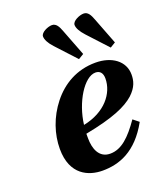

<svg xmlns="http://www.w3.org/2000/svg" viewBox="-140 -844 812 949"><g transform="rotate(-20 266.0 -369.0)"><path d="M185 -712C185 -696 195 -675 218 -650L314 -546L342 -563L288 -703C278 -730 267 -750 245 -750C224 -750 185 -733 185 -712ZM351 -712C351 -696 362 -675 385 -650L481 -546L509 -563L455 -703C445 -730 434 -750 412 -750C390 -750 351 -733 351 -712ZM73 -161C73 -23 164 12 236 12C323 12 417 -20 490 -152L460 -176C407 -100 360 -54 300 -54C241 -54 222 -109 222 -163V-187C372 -216 443 -248 486 -286C525 -322 532 -355 532 -386C532 -457 469 -502 384 -502C285 -502 208 -456 154 -388C100 -320 73 -238 73 -161ZM226 -232C240 -347 308 -456 367 -456C391 -456 404 -440 404 -412C404 -334 342 -255 226 -232Z"/></g></svg>

Font: Heuristica
Style: Bold Italic
Weight: 700
Italic angle: -13°
Version: Version 1.0.1